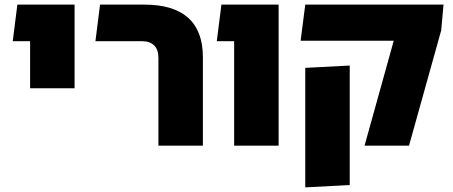

<svg xmlns="http://www.w3.org/2000/svg" viewBox="-20 -629 1955 829"><path d="M110 -248V-609H302V-248ZM35 -451 55 -609H217V-451Z M664 0V-379Q664 -415 645.5 -433Q627 -451 595 -451H392L412 -609H604Q729 -609 792.5 -552Q856 -495 856 -382V0Z M991 0V-609H1183V0ZM916 -451 936 -609H1118V-451Z M1554 0 1680 -453H1278L1298 -609H1895L1885 -498L1746 0ZM1298 180V-336L1490 -346V170Z"/></svg>

Font: Noto Sans Hebrew Thin Black
Style: Regular
Weight: 900
Version: Version 3.001